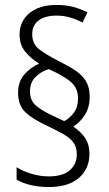

<svg xmlns="http://www.w3.org/2000/svg" viewBox="-20 -781 440 775"><path d="M53 -407Q53 -451 78 -480Q103 -509 138 -524Q103 -546 81 -573.5Q59 -601 59 -641Q59 -695 99 -728Q139 -761 208 -761Q246 -761 276 -753Q306 -745 333 -731L313 -690Q291 -702 264.5 -710Q238 -718 208 -718Q162 -718 136 -698.5Q110 -679 110 -643Q110 -604 137.5 -582.5Q165 -561 214 -536Q253 -517 282 -498Q311 -479 326.5 -454Q342 -429 342 -391Q342 -348 323 -318Q304 -288 276 -270Q308 -248 324.5 -222.5Q341 -197 341 -160Q341 -99 298 -62.5Q255 -26 177 -26Q138 -26 104 -34Q70 -42 47 -56V-106Q72 -90 107 -79.5Q142 -69 177 -69Q234 -69 262 -94Q290 -119 290 -158Q290 -187 276 -206Q262 -225 235 -240Q208 -255 169 -274Q114 -299 83.5 -327Q53 -355 53 -407ZM101 -412Q101 -375 126 -354Q151 -333 195 -313L239 -292Q262 -304 278.5 -326.5Q295 -349 295 -384Q295 -423 269 -447.5Q243 -472 177 -502Q146 -493 123.5 -470.5Q101 -448 101 -412Z"/></svg>

Font: Noto Sans Lao UI Cond Light
Style: Regular
Weight: 300
Width: 3
Designer: Monotype Design Team
Foundry: Monotype Imaging Inc.
Version: Version 2.000; ttfautohint (v1.8.4.7-5d5b)